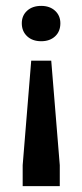

<svg xmlns="http://www.w3.org/2000/svg" viewBox="-20 -445 280 652"><path d="M57 187V116L86 -239H154L183 116V187ZM120 -305Q90 -305 72 -322Q54 -339 54 -366Q54 -392 72 -408.5Q90 -425 120 -425Q149 -425 167 -408.5Q185 -392 185 -366Q185 -338 167 -321.5Q149 -305 120 -305Z"/></svg>

Font: Yrsa SemiBold
Style: Regular
Weight: 600
Version: Version 2.004